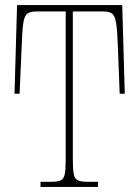

<svg xmlns="http://www.w3.org/2000/svg" viewBox="-20 -734 547 754"><path d="M139 0V-20H181Q207 -20 219 -26Q231 -32 234.5 -51Q238 -70 238 -108V-689H123Q100 -689 88 -681Q76 -673 71.5 -643.5Q67 -614 65 -550L57 -366H37L47 -714H460L470 -366H450L443 -548Q441 -614 436 -643.5Q431 -673 419.5 -681Q408 -689 385 -689H266V-108Q266 -70 269.5 -51Q273 -32 285.5 -26Q298 -20 323 -20H365V0Z"/></svg>

Font: Noto Serif Condensed Thin
Style: Regular
Weight: 100
Width: 3
Designer: Monotype Design Team
Foundry: Monotype Imaging Inc.
Version: Version 2.013; ttfautohint (v1.8.4.7-5d5b)